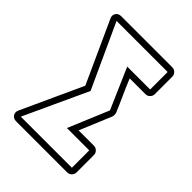

<svg xmlns="http://www.w3.org/2000/svg" viewBox="-207 -825 930 930"><g transform="rotate(45 257.5 -360.0)"><path d="M186 -359 42 -675Q34 -692 43 -706Q52 -720 71 -720H421Q434 -720 443.5 -710.5Q453 -701 453 -688V-568Q453 -555 443.5 -545.5Q434 -536 421 -536H313Q330 -494 348.5 -453.5Q367 -413 384 -372Q386 -367 386 -359Q386 -351 384 -346L316 -183H421Q434 -183 443.5 -173.5Q453 -164 453 -151V-32Q453 -19 443.5 -9.5Q434 0 421 0H71Q52 0 43 -14Q34 -28 42 -45ZM71 -32H421V-151H268L355 -359L264 -568H421V-688H71L222 -359Z"/></g></svg>

Font: Lichte PostBus
Style: Regular
Weight: 400
Designer: Peter Wiegel
Version: Version 1.001